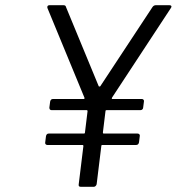

<svg xmlns="http://www.w3.org/2000/svg" viewBox="-20 -720 708 739"><path d="M637 -688 411 -344Q409 -339 412 -339H526Q530 -339 532.5 -336Q535 -333 534 -329L531 -306Q531 -302 528 -299Q525 -296 520 -296H390Q386 -296 386 -292L376 -210Q376 -206 379 -206H509Q514 -206 516.5 -203Q519 -200 518 -196L515 -172Q513 -162 504 -162H374Q370 -162 370 -158L352 -11Q351 -7 348 -4Q345 -1 341 -1H291Q281 -1 283 -11L301 -158Q301 -162 297 -162H162Q158 -162 155.5 -165Q153 -168 154 -172L157 -196Q159 -206 168 -206H303Q307 -206 307 -210L317 -292Q317 -296 314 -296H179Q170 -296 170 -306L173 -329Q175 -339 184 -339H303Q304 -339 305 -340.5Q306 -342 305 -344L163 -688L162 -692Q162 -700 171 -700H224Q233 -700 234 -693L360 -388Q361 -387 363 -387Q365 -387 366 -388L567 -693Q572 -700 580 -700H632Q638 -700 639.5 -696.5Q641 -693 637 -688Z"/></svg>

Font: Barlow
Style: Italic
Weight: 400
Italic angle: -7°
Designer: Jeremy Tribby
Foundry: Tribby Type
Version: Version 1.408